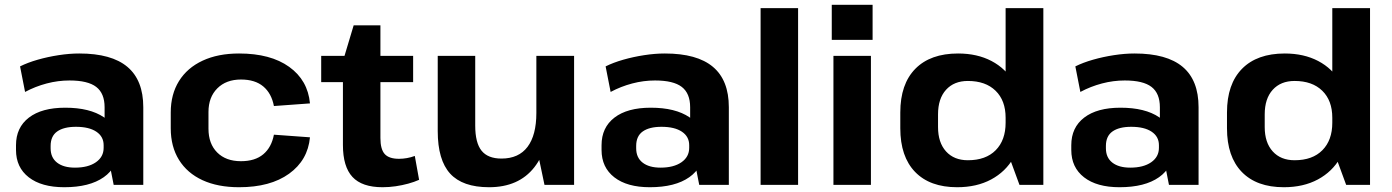

<svg xmlns="http://www.w3.org/2000/svg" viewBox="-20 -774 5828 804"><path d="M418 -194V-325Q418 -383 383 -410Q348 -437 271 -437Q223 -437 175.5 -424.5Q128 -412 85 -389L64 -496Q96 -512 138 -524Q180 -536 225.5 -543Q271 -550 312 -550Q447 -550 513.5 -494Q580 -438 580 -325V0H456ZM249 10Q154 10 100.5 -31.5Q47 -73 47 -146V-166Q47 -240 101 -281.5Q155 -323 253 -323Q356 -323 415 -283Q474 -243 474 -169V-148Q474 -74 414.5 -32Q355 10 249 10ZM294 -72Q349 -72 381.5 -94.5Q414 -117 414 -155V-166Q414 -202 383.5 -222.5Q353 -243 298 -243Q247 -243 219.5 -223.5Q192 -204 192 -163V-153Q192 -114 219 -93Q246 -72 294 -72Z M981 10Q892 10 828 -19.5Q764 -49 729.5 -104.5Q695 -160 695 -237V-303Q695 -379 729.5 -434.5Q764 -490 828.5 -520Q893 -550 981 -550Q1113 -550 1191 -494Q1269 -438 1278 -341L1127 -330Q1117 -383 1082.5 -412Q1048 -441 989 -441Q927 -441 890 -404Q853 -367 853 -305V-235Q853 -172 889.5 -135.5Q926 -99 989 -99Q1048 -99 1082.5 -128Q1117 -157 1127 -210L1278 -199Q1269 -103 1190.5 -46.5Q1112 10 981 10Z M1582 10Q1496 10 1456 -33Q1416 -76 1416 -167V-518L1461 -668H1573V-196Q1573 -149 1591 -129Q1609 -109 1651 -109Q1667 -109 1684 -112Q1701 -115 1717 -121L1735 -21Q1715 -12 1689.5 -5Q1664 2 1636.5 6Q1609 10 1582 10ZM1325 -540H1710V-430H1325Z M1970 -248Q1970 -176 1996.5 -143Q2023 -110 2080 -110Q2152 -110 2189 -159Q2226 -208 2226 -301L2283 -382V-313Q2283 -157 2217.5 -73.5Q2152 10 2028 10Q1917 10 1865 -47Q1813 -104 1813 -225V-540H1970ZM2384 0H2260L2226 -162V-540H2384Z M2870 -194V-325Q2870 -383 2835 -410Q2800 -437 2723 -437Q2675 -437 2627.5 -424.5Q2580 -412 2537 -389L2516 -496Q2548 -512 2590 -524Q2632 -536 2677.5 -543Q2723 -550 2764 -550Q2899 -550 2965.5 -494Q3032 -438 3032 -325V0H2908ZM2701 10Q2606 10 2552.5 -31.5Q2499 -73 2499 -146V-166Q2499 -240 2553 -281.5Q2607 -323 2705 -323Q2808 -323 2867 -283Q2926 -243 2926 -169V-148Q2926 -74 2866.5 -32Q2807 10 2701 10ZM2746 -72Q2801 -72 2833.5 -94.5Q2866 -117 2866 -155V-166Q2866 -202 2835.5 -222.5Q2805 -243 2750 -243Q2699 -243 2671.5 -223.5Q2644 -204 2644 -163V-153Q2644 -114 2671 -93Q2698 -72 2746 -72Z M3322 -740V0H3165V-740Z M3627 -540V0H3470V-540ZM3634 -754V-607H3463V-754Z M3988 10Q3874 10 3812 -54Q3750 -118 3750 -237V-303Q3750 -422 3813 -486Q3876 -550 3992 -550Q4072 -550 4132 -518.5Q4192 -487 4225 -429Q4258 -371 4258 -292V-251Q4258 -172 4224.5 -113.5Q4191 -55 4130.5 -22.5Q4070 10 3988 10ZM4033 -103Q4108 -103 4149.5 -145Q4191 -187 4191 -260V-281Q4191 -353 4149 -394Q4107 -435 4033 -435Q3975 -435 3941.5 -398Q3908 -361 3908 -295V-242Q3908 -177 3941.5 -140Q3975 -103 4033 -103ZM4191 -158V-740H4349V0H4249Z M4837 -194V-325Q4837 -383 4802 -410Q4767 -437 4690 -437Q4642 -437 4594.5 -424.5Q4547 -412 4504 -389L4483 -496Q4515 -512 4557 -524Q4599 -536 4644.5 -543Q4690 -550 4731 -550Q4866 -550 4932.5 -494Q4999 -438 4999 -325V0H4875ZM4668 10Q4573 10 4519.5 -31.5Q4466 -73 4466 -146V-166Q4466 -240 4520 -281.5Q4574 -323 4672 -323Q4775 -323 4834 -283Q4893 -243 4893 -169V-148Q4893 -74 4833.5 -32Q4774 10 4668 10ZM4713 -72Q4768 -72 4800.5 -94.5Q4833 -117 4833 -155V-166Q4833 -202 4802.5 -222.5Q4772 -243 4717 -243Q4666 -243 4638.5 -223.5Q4611 -204 4611 -163V-153Q4611 -114 4638 -93Q4665 -72 4713 -72Z M5356 10Q5242 10 5180 -54Q5118 -118 5118 -237V-303Q5118 -422 5181 -486Q5244 -550 5360 -550Q5440 -550 5500 -518.5Q5560 -487 5593 -429Q5626 -371 5626 -292V-251Q5626 -172 5592.5 -113.5Q5559 -55 5498.5 -22.5Q5438 10 5356 10ZM5401 -103Q5476 -103 5517.5 -145Q5559 -187 5559 -260V-281Q5559 -353 5517 -394Q5475 -435 5401 -435Q5343 -435 5309.5 -398Q5276 -361 5276 -295V-242Q5276 -177 5309.5 -140Q5343 -103 5401 -103ZM5559 -158V-740H5717V0H5617Z"/></svg>

Font: Pathway Extreme 8pt Thin 12pt
Style: Bold
Weight: 700
Version: Version 1.001;gftools[0.9.26]